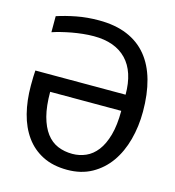

<svg xmlns="http://www.w3.org/2000/svg" viewBox="-100 -731 750 823"><g transform="rotate(15 275.0 -319.0)"><path d="M28.8 -300.3C28.8 -255.7 33.6 -214.6 43.2 -177C52.8 -139.4 67.5 -106.8 87.4 -79.1C107.3 -51.4 132.5 -29.9 163.1 -14.4C193.7 1.1 230 8.8 272 8.8C313.3 8.8 349.6 0.1 380.9 -17.3C412.1 -34.7 438.2 -58.2 459 -87.6C479.8 -117.1 495.5 -151.5 506.1 -190.9C516.7 -230.3 522 -272 522 -315.9C522 -367.7 516.3 -414 504.9 -454.8C493.5 -495.7 476.2 -530.3 452.9 -558.6C429.6 -586.9 400.2 -608.5 364.7 -623.3C329.3 -638.1 287.4 -645.5 239.3 -645.5C204.1 -645.5 171 -642.5 139.9 -636.5C108.8 -630.5 80.4 -623.2 54.7 -614.7V-543.5C66.1 -547.4 78.9 -551.1 93.3 -554.7C107.6 -558.3 122.6 -561.5 138.4 -564.5C154.2 -567.4 170.4 -569.7 187 -571.5C203.6 -573.3 219.9 -574.2 235.8 -574.2C298.7 -574.2 346.9 -556.7 380.6 -521.7C414.3 -486.7 431.2 -435.2 431.2 -367.2H30.8C30.1 -358.4 29.6 -348.9 29.3 -338.6C29 -328.4 28.8 -315.6 28.8 -300.3ZM115.7 -295.4H431.2C431.2 -252.8 427 -216.7 418.7 -187.3C410.4 -157.8 399.2 -133.9 385 -115.5C370.8 -97.1 354.3 -83.7 335.4 -75.4C316.6 -67.1 296.7 -63 275.9 -63C252.1 -63 230.4 -67.1 210.7 -75.4C191 -83.7 174.2 -97.2 160.2 -115.7C146.2 -134.3 135.3 -158.3 127.4 -187.7C119.6 -217.2 115.7 -253.1 115.7 -295.4Z"/></g></svg>

Font: CodeNewRoman Nerd Font Mono
Style: Regular
Weight: 400
Monospace: yes
Designer: Sam Radian
Foundry: Code New Roman
Version: Version 2.00 November 29, 2014;Nerd Fonts 3.2.1